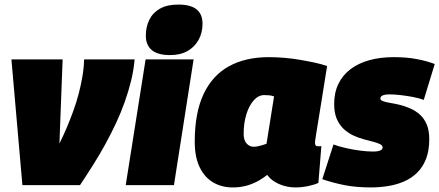

<svg xmlns="http://www.w3.org/2000/svg" viewBox="-20 -810 1922 840"><path d="M330 0H78L30 -550H254L240 -182Q257 -216 272 -251.5Q287 -287 300.5 -324Q314 -361 324 -399Q334 -437 340.5 -475Q347 -513 348 -550H569Q565 -503 553.5 -456.5Q542 -410 525.5 -363.5Q509 -317 487.5 -271Q466 -225 441 -179.5Q416 -134 388 -89.5Q360 -45 330 0Z M530 0 617 -550H827L741 0ZM760 -790Q814 -790 840 -769Q866 -748 866 -706Q866 -666 848.5 -635Q831 -604 800 -586.5Q769 -569 724 -569Q670 -569 644 -591Q618 -613 618 -654Q618 -692 633 -723Q648 -754 679.5 -772Q711 -790 760 -790Z M1273 10Q1248 10 1224.5 3.5Q1201 -3 1181.5 -15Q1162 -27 1149 -45Q1128 -28 1104 -15.5Q1080 -3 1054 3.5Q1028 10 998 10Q950 10 912.5 -12Q875 -34 853.5 -78.5Q832 -123 832 -190Q832 -316 870.5 -398Q909 -480 981.5 -520Q1054 -560 1156 -560Q1189 -560 1224.5 -557Q1260 -554 1294.5 -548Q1329 -542 1359 -535.5Q1389 -529 1411 -521Q1397 -433 1387.5 -373.5Q1378 -314 1372 -278Q1366 -242 1363 -223Q1360 -204 1359 -196Q1358 -188 1358 -186Q1358 -178 1361 -174Q1364 -170 1372 -170Q1375 -170 1379 -170Q1383 -170 1386 -171L1373 -10Q1357 -2 1328.5 4Q1300 10 1273 10ZM1146 -181 1179 -388Q1169 -392 1158 -393Q1147 -394 1136 -394Q1111 -394 1090.5 -371.5Q1070 -349 1058 -310.5Q1046 -272 1046 -224Q1046 -196 1059 -182Q1072 -168 1089 -168Q1099 -168 1108.5 -170Q1118 -172 1128 -175Q1138 -178 1146 -181Z M1390 -26 1439 -178Q1463 -169 1494 -162Q1525 -155 1556.5 -151Q1588 -147 1612 -147Q1626 -147 1635 -149Q1644 -151 1649 -155Q1654 -159 1654 -164Q1654 -174 1642.5 -179.5Q1631 -185 1612 -190Q1593 -195 1570.5 -201Q1548 -207 1525.5 -217.5Q1503 -228 1484 -245.5Q1465 -263 1453.5 -289.5Q1442 -316 1442 -355Q1442 -405 1460.5 -443Q1479 -481 1513 -507Q1547 -533 1595 -546.5Q1643 -560 1703 -560Q1759 -560 1803.5 -551.5Q1848 -543 1882 -530L1834 -373Q1812 -381 1785 -386Q1758 -391 1732 -394Q1706 -397 1685 -397Q1671 -397 1662 -395Q1653 -393 1648.5 -389Q1644 -385 1644 -379Q1644 -372 1655.5 -367.5Q1667 -363 1686 -360Q1705 -357 1728 -351.5Q1751 -346 1774 -336Q1797 -326 1816 -309.5Q1835 -293 1846.5 -266.5Q1858 -240 1858 -201Q1858 -151 1844 -115Q1830 -79 1805 -54.5Q1780 -30 1747.5 -16Q1715 -2 1678 4Q1641 10 1603 10Q1538 10 1487.5 0Q1437 -10 1390 -26Z"/></svg>

Font: Georama ExtraCondensed Thin Black
Style: Italic
Weight: 900
Italic angle: -9°
Version: Version 1.001